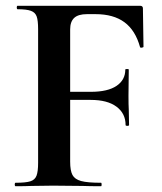

<svg xmlns="http://www.w3.org/2000/svg" viewBox="-20 -645 562 665"><path d="M34 -12Q69 -12 85 -17Q101 -22 106.5 -36.5Q112 -51 112 -81V-544Q112 -574 107 -588Q102 -602 87 -607.5Q72 -613 41 -613Q38 -613 38 -619Q38 -625 41 -625H465Q475 -625 475 -616L477 -483Q477 -481 471.5 -480Q466 -479 465 -482Q449 -540 411 -568Q373 -596 311 -596H281Q251 -596 237 -583Q223 -570 223 -543V-85Q223 -54 231 -39Q239 -24 261 -18Q283 -12 330 -12Q332 -12 332 -6Q332 0 330 0Q289 0 266 -1L164 -2L89 -1Q69 0 34 0Q31 0 31 -6Q31 -12 34 -12ZM294 -299H170V-327H295Q353 -327 383.5 -347.5Q414 -368 414 -404Q414 -406 420 -406Q426 -406 426 -404L425 -313Q425 -281 426 -265L427 -212Q427 -209 421 -209Q415 -209 415 -212Q415 -252 383.5 -275.5Q352 -299 294 -299Z"/></svg>

Font: Cormorant Infant
Style: Bold
Weight: 700
Designer: Christian Thalmann (Catharsis Fonts)
Foundry: Catharsis Fonts
Version: Version 4.000